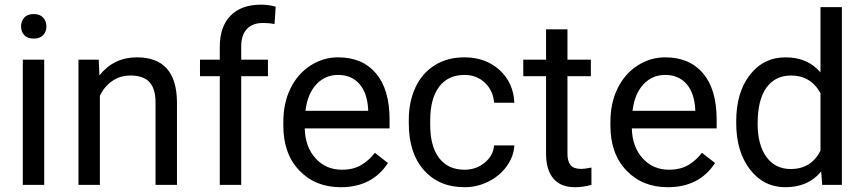

<svg xmlns="http://www.w3.org/2000/svg" viewBox="-20 -780 3644 810"><path d="M166.5 0H76.2V-528.3H166.5ZM68.8 -668.5Q68.8 -690.4 82.3 -705.6Q95.7 -720.7 122.1 -720.7Q148.4 -720.7 162.1 -705.6Q175.8 -690.4 175.8 -668.5Q175.8 -646.5 162.1 -631.8Q148.4 -617.2 122.1 -617.2Q95.7 -617.2 82.3 -631.8Q68.8 -646.5 68.8 -668.5Z M396.5 -528.3 399.4 -461.9Q460 -538.1 557.6 -538.1Q725.1 -538.1 726.6 -349.1V0H636.2V-349.6Q635.7 -406.7 610.1 -434.1Q584.5 -461.4 530.3 -461.4Q486.3 -461.4 453.1 -438Q419.9 -414.6 401.4 -376.5V0H311V-528.3Z M907.2 0V-458.5H823.7V-528.3H907.2V-582.5Q907.2 -667.5 952.6 -713.9Q998 -760.3 1081.1 -760.3Q1112.3 -760.3 1143.1 -752L1138.2 -678.7Q1115.2 -683.1 1089.4 -683.1Q1045.4 -683.1 1021.5 -657.5Q997.6 -631.8 997.6 -584V-528.3H1110.4V-458.5H997.6V0Z M1417.5 9.8Q1310.1 9.8 1242.7 -60.8Q1175.3 -131.3 1175.3 -249.5V-266.1Q1175.3 -344.7 1205.3 -406.5Q1235.4 -468.3 1289.3 -503.2Q1343.3 -538.1 1406.2 -538.1Q1509.3 -538.1 1566.4 -470.2Q1623.5 -402.3 1623.5 -275.9V-238.3H1265.6Q1267.6 -160.2 1311.3 -112.1Q1355 -64 1422.4 -64Q1470.2 -64 1503.4 -83.5Q1536.6 -103 1561.5 -135.3L1616.7 -92.3Q1550.3 9.8 1417.5 9.8ZM1406.2 -463.9Q1351.6 -463.9 1314.5 -424.1Q1277.3 -384.3 1268.6 -312.5H1533.2V-319.3Q1529.3 -388.2 1496.1 -426Q1462.9 -463.9 1406.2 -463.9Z M1939.9 -64Q1988.3 -64 2024.4 -93.3Q2060.5 -122.6 2064.5 -166.5H2149.9Q2147.5 -121.1 2118.7 -80.1Q2089.8 -39.1 2041.7 -14.6Q1993.7 9.8 1939.9 9.8Q1832 9.8 1768.3 -62.3Q1704.6 -134.3 1704.6 -259.3V-274.4Q1704.6 -351.6 1732.9 -411.6Q1761.2 -471.7 1814.2 -504.9Q1867.2 -538.1 1939.5 -538.1Q2028.3 -538.1 2087.2 -484.9Q2146 -431.6 2149.9 -346.7H2064.5Q2060.5 -397.9 2025.6 -430.9Q1990.7 -463.9 1939.5 -463.9Q1870.6 -463.9 1832.8 -414.3Q1794.9 -364.7 1794.9 -271V-253.9Q1794.9 -162.6 1832.5 -113.3Q1870.1 -64 1939.9 -64Z M2374 -656.2V-528.3H2472.7V-458.5H2374V-130.9Q2374 -99.1 2387.2 -83.3Q2400.4 -67.4 2432.1 -67.4Q2447.8 -67.4 2475.1 -73.2V0Q2439.5 9.8 2405.8 9.8Q2345.2 9.8 2314.5 -26.9Q2283.7 -63.5 2283.7 -130.9V-458.5H2187.5V-528.3H2283.7V-656.2Z M2797.4 9.8Q2689.9 9.8 2622.6 -60.8Q2555.2 -131.3 2555.2 -249.5V-266.1Q2555.2 -344.7 2585.2 -406.5Q2615.2 -468.3 2669.2 -503.2Q2723.1 -538.1 2786.1 -538.1Q2889.2 -538.1 2946.3 -470.2Q3003.4 -402.3 3003.4 -275.9V-238.3H2645.5Q2647.5 -160.2 2691.2 -112.1Q2734.9 -64 2802.2 -64Q2850.1 -64 2883.3 -83.5Q2916.5 -103 2941.4 -135.3L2996.6 -92.3Q2930.2 9.8 2797.4 9.8ZM2786.1 -463.9Q2731.4 -463.9 2694.3 -424.1Q2657.2 -384.3 2648.4 -312.5H2913.1V-319.3Q2909.2 -388.2 2876 -426Q2842.8 -463.9 2786.1 -463.9Z M3085.9 -268.6Q3085.9 -390.1 3143.6 -464.1Q3201.2 -538.1 3294.4 -538.1Q3387.2 -538.1 3441.4 -474.6V-750H3531.7V0H3448.7L3444.3 -56.6Q3390.1 9.8 3293.5 9.8Q3201.7 9.8 3143.8 -65.4Q3085.9 -140.6 3085.9 -261.7ZM3176.3 -258.3Q3176.3 -168.5 3213.4 -117.7Q3250.5 -66.9 3315.9 -66.9Q3401.9 -66.9 3441.4 -144V-386.7Q3400.9 -461.4 3316.9 -461.4Q3250.5 -461.4 3213.4 -410.2Q3176.3 -358.9 3176.3 -258.3Z"/></svg>

Font: TypoPRO Roboto
Style: Regular
Weight: 400
Designer: Google
Version: Version 2.136; 2016